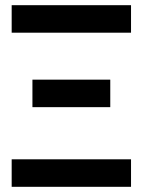

<svg xmlns="http://www.w3.org/2000/svg" viewBox="-20 -720 550 740"><path d="M25 -106H485V0H25ZM105 -413H405V-307H105ZM25 -700H485V-594H25Z"/></svg>

Font: PT Root UI Web Bold
Style: Regular
Weight: 700
Designer: Vitaly Kuzmin
Foundry: ParaType Ltd.
Version: Version 1.000W